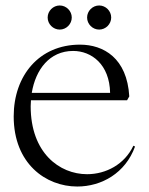

<svg xmlns="http://www.w3.org/2000/svg" viewBox="-20 -668 543 701"><path d="M262 13C351 13 438 -36 473 -133L467 -136C435 -68 367 -32 298 -32C197 -32 92 -110 92 -280L93 -302H444L452 -316C444 -456 358 -505 272 -505C123 -505 30 -392 30 -243C30 -71 147 13 262 13ZM198 -560C222 -560 242 -580 242 -604C242 -628 222 -648 198 -648C174 -648 154 -628 154 -604C154 -580 174 -560 198 -560ZM342 -560C366 -560 386 -580 386 -604C386 -628 366 -648 342 -648C318 -648 298 -628 298 -604C298 -580 318 -560 342 -560ZM96 -329C110 -414 161 -482 247 -482C314 -482 380 -433 382 -329Z"/></svg>

Font: Sinistre
Style: Regular
Weight: 400
Designer: Jules Durand
Foundry: Collletttivo
Version: Version 69.420;Glyphs 3.2 (3217)